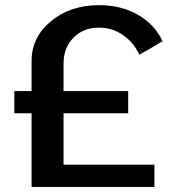

<svg xmlns="http://www.w3.org/2000/svg" viewBox="-20 -737 686 751"><path d="M481.4 -293.9Q481.4 -293.9 481.4 -337.9Q481.4 -380.9 481.4 -380.9Q481.4 -380.9 448.2 -380.9Q416 -380.9 374 -380.9Q322.3 -380.9 275.4 -380.9Q228.5 -380.9 228.5 -380.9Q228.5 -380.9 228.5 -400.4Q228.5 -419.9 228.5 -442.4Q228.5 -459 228.5 -473.6Q228.5 -487.3 228.5 -487.3Q228.5 -550.8 267.6 -589.8Q305.7 -628.9 367.2 -628.9Q418 -628.9 460 -600.6Q502 -572.3 524.4 -524.4Q524.4 -524.4 524.4 -523.4Q524.4 -522.5 524.4 -522.5Q524.4 -522.5 541 -532.2Q557.6 -542 577.1 -552.7Q591.8 -561.5 604.5 -569.3Q616.2 -576.2 616.2 -576.2Q616.2 -576.2 615.2 -576.2Q615.2 -577.1 615.2 -577.1Q584 -642.6 518.6 -679.7Q453.1 -716.8 368.2 -716.8Q254.9 -716.8 179.7 -654.3Q103.5 -591.8 103.5 -498Q103.5 -498 103.5 -483.4Q103.5 -467.8 103.5 -448.2Q103.5 -424.8 103.5 -402.3Q103.5 -380.9 103.5 -380.9Q103.5 -380.9 70.3 -380.9Q36.1 -380.9 36.1 -380.9Q36.1 -380.9 36.1 -337.9Q36.1 -293.9 36.1 -293.9Q36.1 -293.9 70.3 -293.9Q103.5 -293.9 103.5 -293.9Q103.5 -293.9 103.5 -256.8Q103.5 -219.7 103.5 -171.9Q103.5 -112.3 103.5 -59.6Q103.5 -5.9 103.5 -5.9Q103.5 -5.9 166 -5.9Q227.5 -5.9 308.6 -5.9Q372.1 -5.9 434.6 -5.9Q498 -5.9 537.1 -5.9Q559.6 -5.9 571.3 -5.9Q584 -5.9 584 -5.9Q584 -5.9 584 -49.8Q584 -92.8 584 -92.8Q584 -92.8 538.1 -92.8Q492.2 -92.8 432.6 -92.8Q385.7 -92.8 338.9 -92.8Q293 -92.8 263.7 -92.8Q247.1 -92.8 238.3 -92.8Q228.5 -92.8 228.5 -92.8Q228.5 -92.8 228.5 -119.1Q228.5 -144.5 228.5 -178.7Q228.5 -219.7 228.5 -256.8Q228.5 -293.9 228.5 -293.9Q228.5 -293.9 261.7 -293.9Q293.9 -293.9 335.9 -293.9Q387.7 -293.9 434.6 -293.9Q481.4 -293.9 481.4 -293.9Z"/></svg>

Font: umazing
Style: Display
Weight: 400
Designer: umazing